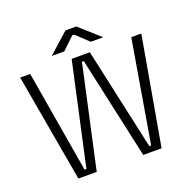

<svg xmlns="http://www.w3.org/2000/svg" viewBox="-149 -1023 1165 1171"><g transform="rotate(-20 433.0 -438.0)"><path d="M163 0 40 -700H105L217 -38H229L374 -700H492L637 -38H649L761 -700H826L703 0H584L439 -662H427L282 0ZM266 -758 398 -876H468L600 -758H519L439 -834H427L347 -758Z"/></g></svg>

Font: Space Grotesk Light Light
Style: Regular
Weight: 300
Version: Version 2.000